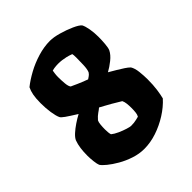

<svg xmlns="http://www.w3.org/2000/svg" viewBox="-189 -784 898 898"><g transform="rotate(-45 260.0 -335.0)"><path d="M245 0Q212 0 178.5 -11Q145 -22 116.5 -38.5Q88 -55 68.5 -71Q49 -87 43 -97Q39 -106 36.5 -127Q34 -148 34 -166Q34 -192 37 -214Q40 -236 47 -255Q53 -268 68.5 -282Q84 -296 104 -309.5Q124 -323 143 -333Q106 -356 89 -368Q72 -380 69 -387Q62 -402 57.5 -431.5Q53 -461 53 -494Q53 -526 57 -547Q61 -568 69 -584Q95 -605 131.5 -625Q168 -645 209.5 -657.5Q251 -670 290 -670Q314 -670 347.5 -660.5Q381 -651 410 -638Q439 -625 448 -614Q455 -601 459.5 -576Q464 -551 464 -523Q464 -501 462 -477Q460 -453 455 -442Q445 -422 422.5 -404Q400 -386 378 -374Q397 -363 414.5 -352.5Q432 -342 446.5 -332.5Q461 -323 470 -314Q480 -298 483 -270.5Q486 -243 486 -220Q486 -182 482 -153.5Q478 -125 473 -106Q446 -76 408 -52Q370 -28 328 -14Q286 0 245 0ZM277 -120Q288 -120 297 -121Q306 -122 314 -124Q322 -126 330 -128Q335 -136 336.5 -149.5Q338 -163 338 -178Q338 -193 336.5 -207Q335 -221 330 -231Q304 -247 286.5 -257Q269 -267 256 -274Q243 -281 232 -287Q224 -280 212 -272Q200 -264 186 -248Q182 -241 180.5 -225.5Q179 -210 179 -195Q179 -184 180 -174.5Q181 -165 183 -159Q195 -149 215 -140Q235 -131 253 -125.5Q271 -120 277 -120ZM289 -416Q296 -421 302 -425Q308 -429 314 -438Q320 -452 321 -479.5Q322 -507 322 -528Q322 -536 321.5 -542.5Q321 -549 320 -552Q304 -558 291 -561Q278 -564 266 -565.5Q254 -567 241 -567Q235 -567 228 -566.5Q221 -566 214.5 -565Q208 -564 201 -562Q200 -556 198.5 -545.5Q197 -535 197 -523Q197 -501 199 -479.5Q201 -458 208 -450Q213 -448 220.5 -444.5Q228 -441 238 -436.5Q248 -432 260.5 -427Q273 -422 289 -416Z"/></g></svg>

Font: Texturina Medium 12pt Black
Style: Regular
Weight: 900
Version: Version 1.002